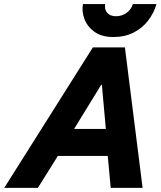

<svg xmlns="http://www.w3.org/2000/svg" viewBox="-78 -903 772 923"><path d="M-57.5 0 368.3 -675H522.5L607.5 0H454.2L440 -153.3H200L104.2 0ZM278.3 -283.3H430.8L411.7 -495H408.3ZM466.7 -725Q410.8 -725 376.2 -750Q341.7 -775 327.9 -811.7Q314.2 -848.3 320.8 -883.3H427.5Q423.3 -856.7 437.9 -840.8Q452.5 -825 480 -825Q507.5 -825 530 -840.8Q552.5 -856.7 560.8 -883.3H674.2Q661.7 -840 634.2 -804.2Q606.7 -768.3 564.6 -746.7Q522.5 -725 466.7 -725Z"/></svg>

Font: Funnel Sans ExtraBold
Style: Italic
Weight: 800
Italic angle: -14.036°
Version: Version 1.000; Beta; Release 5; Build 24; ttfautohint (v1.8.